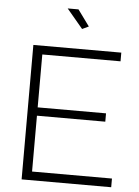

<svg xmlns="http://www.w3.org/2000/svg" viewBox="-60 -964 733 1010"><g transform="rotate(5 306.0 -458.5)"><path d="M255.9 -917H313L375 -832L340.8 -815.9ZM565.9 -45.9V0H92.8V-710H557.1V-664.1H144V-384.8H504.9V-340.8H144V-45.9Z"/></g></svg>

Font: Rawline Light
Style: Regular
Weight: 300
Designer: Matt McInerney, Pablo Impallari, Rodrigo Fuenzalida
Foundry: Matt McInerney, Pablo Impallari, Rodrigo Fuenzalida
Version: Version 4.020;PS 004.020;hotconv 1.0.88;makeotf.lib2.5.64775